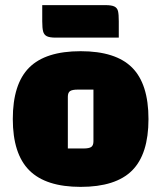

<svg xmlns="http://www.w3.org/2000/svg" viewBox="-20 -715 630 750"><path d="M30 0ZM30 -250Q30 -387 94 -451Q158 -515 295 -515Q432 -515 496 -451Q560 -387 560 -250Q560 -113 496 -49Q432 15 295 15Q159 15 94.5 -49.5Q30 -114 30 -250ZM306 -135Q328 -135 336.5 -141Q345 -147 345 -163V-365H284Q262 -365 253.5 -359Q245 -353 245 -337V-135ZM145 -632V-695H392Q416 -695 427 -689.5Q438 -684 441 -671.5Q444 -659 444 -632V-568H198Q174 -568 163 -573.5Q152 -579 148.5 -592Q145 -605 145 -632Z"/></svg>

Font: Changa Black
Style: Regular
Weight: 900
Designer: Eduardo Rodriguez Tunni
Foundry: Eduardo Rodriguez Tunni
Version: Version 2.001; ttfautohint (v1.5.10-5e6f)